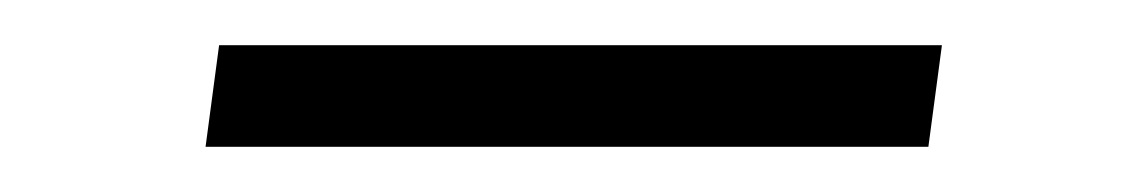

<svg xmlns="http://www.w3.org/2000/svg" viewBox="-20 -306 508 85"><path d="M71 -241 77 -286H397L391 -241Z"/></svg>

Font: Plus Jakarta Sans ExtraLight
Style: Italic
Weight: 200
Italic angle: -8°
Designer: Gumpita Rahayu
Foundry: Tokotype
Version: Version 2.071; ttfautohint (v1.8.4.7-5d5b);gftools[0.9.29]